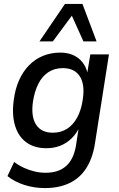

<svg xmlns="http://www.w3.org/2000/svg" viewBox="-20 -769 608 978"><path d="M209 189Q154 189 104 173Q54 157 18 128L52 56Q76 74 102.5 86Q129 98 156.5 104.5Q184 111 212 111Q278 111 316.5 77Q355 43 367 -27L382 -126H387Q371 -90 345 -64.5Q319 -39 286.5 -26.5Q254 -14 217 -14Q155 -14 114 -44Q73 -74 56.5 -129.5Q40 -185 50 -259Q57 -315 77 -360Q97 -405 128 -436.5Q159 -468 199 -484.5Q239 -501 287 -501Q344 -501 381 -471Q418 -441 428 -387L423 -388L440 -492H535L463 -34Q451 39 418.5 89Q386 139 333 164Q280 189 209 189ZM249 -93Q291 -93 322.5 -113.5Q354 -134 374.5 -173Q395 -212 402 -265Q413 -340 386 -381Q359 -422 300 -422Q258 -422 226.5 -401.5Q195 -381 175.5 -342.5Q156 -304 148 -252Q137 -176 163.5 -134.5Q190 -93 249 -93ZM181 -558 311 -749H400L472 -558H405L346 -689L249 -558Z"/></svg>

Font: Nunito Sans 10pt SemiCondensed SemiBold
Style: Italic
Weight: 600
Width: 4
Italic angle: -9°
Designer: Vernon Adams
Foundry: Vernon Adams
Version: Version 3.101;gftools[0.9.27]